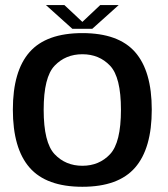

<svg xmlns="http://www.w3.org/2000/svg" viewBox="-20 -729 661 754"><path d="M303.5 4.5Q445 4.5 510.5 -70.8Q576 -146 576 -298.5Q576 -450 510.5 -524.5Q445 -599 303.5 -599Q162 -599 96.2 -524.5Q30.5 -450 30.5 -298.5Q30.5 -146 96.2 -70.8Q162 4.5 303.5 4.5ZM303.5 -78Q237.5 -78 194.5 -123.5Q151.5 -169 151.5 -298Q151.5 -426 194.5 -471Q237.5 -516 303.5 -516Q369.5 -516 412.2 -471Q455 -426 455 -298Q455 -169 412.2 -123.5Q369.5 -78 303.5 -78ZM264 -616H342.5L446 -709H373.5L303.5 -643L233 -709H160.5Z"/></svg>

Font: Anybody UltraCondensed Thin Medium
Style: Regular
Weight: 500
Version: Version 1.111